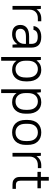

<svg xmlns="http://www.w3.org/2000/svg" viewBox="1232 -1912 880 3385"><g transform="rotate(90 1672.5 -220.0)"><path d="M85 -500H137L145 -425H147Q202 -507 306 -507H355V-447H305Q232 -447 191.5 -407.5Q151 -368 151 -300V0H85Z M585 7Q502 7 461 -31.5Q420 -70 420 -138Q420 -209 469 -251Q518 -293 625 -293H754V-330Q754 -390 725 -417.5Q696 -445 630 -445Q569 -445 540.5 -424Q512 -403 508 -370H440Q442 -397 455 -422Q468 -447 491.5 -466Q515 -485 550 -496Q585 -507 630 -507Q727 -507 773.5 -462.5Q820 -418 820 -330V0H768L760 -85H758Q728 -40 683.5 -16.5Q639 7 585 7ZM590 -55Q626 -55 656 -66.5Q686 -78 708 -98.5Q730 -119 742 -147.5Q754 -176 754 -210V-237H630Q553 -237 520.5 -210Q488 -183 488 -138Q488 -100 512.5 -77.5Q537 -55 590 -55Z M985 -500H1037L1045 -425H1047Q1080 -468 1120 -487.5Q1160 -507 1214 -507Q1258 -507 1295 -491.5Q1332 -476 1358.5 -445.5Q1385 -415 1400 -370Q1415 -325 1415 -267V-233Q1415 -175 1400 -130.5Q1385 -86 1358 -55.5Q1331 -25 1294 -9Q1257 7 1214 7Q1106 7 1053 -70H1051V200H985ZM1199 -53Q1265 -53 1306 -97.5Q1347 -142 1347 -233V-267Q1347 -356 1305.5 -401.5Q1264 -447 1199 -447Q1133 -447 1092 -402.5Q1051 -358 1051 -267V-233Q1051 -144 1092.5 -98.5Q1134 -53 1199 -53Z M1555 -500H1607L1615 -425H1617Q1650 -468 1690 -487.5Q1730 -507 1784 -507Q1828 -507 1865 -491.5Q1902 -476 1928.5 -445.5Q1955 -415 1970 -370Q1985 -325 1985 -267V-233Q1985 -175 1970 -130.5Q1955 -86 1928 -55.5Q1901 -25 1864 -9Q1827 7 1784 7Q1676 7 1623 -70H1621V200H1555ZM1769 -53Q1835 -53 1876 -97.5Q1917 -142 1917 -233V-267Q1917 -356 1875.5 -401.5Q1834 -447 1769 -447Q1703 -447 1662 -402.5Q1621 -358 1621 -267V-233Q1621 -144 1662.5 -98.5Q1704 -53 1769 -53Z M2315 7Q2214 7 2154.5 -55Q2095 -117 2095 -233V-267Q2095 -324 2110.5 -369Q2126 -414 2155 -444.5Q2184 -475 2224.5 -491Q2265 -507 2315 -507Q2416 -507 2475.5 -445Q2535 -383 2535 -267V-233Q2535 -176 2519.5 -131Q2504 -86 2475 -55.5Q2446 -25 2405.5 -9Q2365 7 2315 7ZM2315 -53Q2384 -53 2425.5 -98Q2467 -143 2467 -233V-267Q2467 -356 2425 -401.5Q2383 -447 2315 -447Q2246 -447 2204.5 -402Q2163 -357 2163 -267V-233Q2163 -144 2205 -98.5Q2247 -53 2315 -53Z M2675 -500H2727L2735 -425H2737Q2792 -507 2896 -507H2945V-447H2895Q2822 -447 2781.5 -407.5Q2741 -368 2741 -300V0H2675Z M3232 0Q3183 0 3156 -17Q3129 -34 3116.5 -56.5Q3104 -79 3102 -101Q3100 -123 3100 -132V-440H3010V-500H3100V-640H3166V-500H3300V-440H3166V-140Q3166 -60 3240 -60H3310V0H3232Z"/></g></svg>

Font: PT Root UI
Style: Regular
Weight: 400
Designer: Vitaly Kuzmin
Foundry: ParaType Ltd.
Version: Version 2.001G